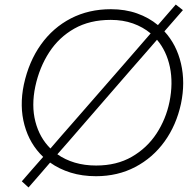

<svg xmlns="http://www.w3.org/2000/svg" viewBox="-20 -766 858 845"><path d="M105.5 59 76 32Q100.5 3.5 123.8 -23Q147 -49.5 170 -75.5Q110.5 -132 87.8 -215.2Q65 -298.5 85 -394Q107 -495.5 160.2 -570Q213.5 -644.5 292 -685Q370.5 -725.5 468 -725.5Q531 -725.5 583.2 -707Q635.5 -688.5 675 -655.5Q694.5 -678 714 -700.5Q733.5 -723 753.5 -746L785 -721.5Q764 -697.5 743.8 -674.2Q723.5 -651 703.5 -628Q757 -570 776.5 -486.5Q796 -403 776.5 -309.5Q756 -215 704.2 -143.2Q652.5 -71.5 575.2 -31Q498 9.5 402.5 9.5Q342 9.5 291.2 -6.2Q240.5 -22 200.5 -50.5Q177 -23 153.5 4Q130 31 105.5 59ZM135.5 -386Q117.5 -301 135.8 -230.5Q154 -160 202 -112.5Q226 -140.5 250.8 -169Q275.5 -197.5 302.5 -228L524.5 -482.5Q556.5 -519.5 585.8 -553Q615 -586.5 643 -619Q609.5 -647 565.2 -662.8Q521 -678.5 467.5 -678.5Q375 -678.5 307.2 -640.2Q239.5 -602 196.5 -535.8Q153.5 -469.5 135.5 -386ZM403 -37.5Q493.5 -37.5 560.2 -76Q627 -114.5 668.8 -178.2Q710.5 -242 726 -318Q742.5 -400 727.8 -470.8Q713 -541.5 671 -591Q644 -560 616.2 -528Q588.5 -496 558 -461.5L331.5 -200.5Q305.5 -170.5 281 -142.2Q256.5 -114 232.5 -87Q266.5 -63 309.5 -50.2Q352.5 -37.5 403 -37.5Z"/></svg>

Font: Commissioner ExtraLight
Style: Italic
Weight: 200
Italic angle: -12°
Designer: Kostas Bartsokas
Foundry: Kostas Bartsokas
Version: Version 1.000; ttfautohint (v1.8.3)